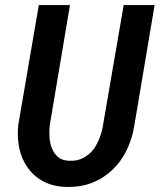

<svg xmlns="http://www.w3.org/2000/svg" viewBox="-20 -731 633 761"><path d="M592.8 -710.9H470.2L388.7 -237.3Q384.8 -210.4 374.8 -184.3Q364.7 -158.2 349.1 -137.2Q332.5 -116.7 309.1 -104.5Q285.6 -92.3 254.4 -93.8Q226.1 -94.7 209.7 -108.9Q193.4 -123 185.5 -144Q177.2 -165 176 -189.7Q174.8 -214.4 177.7 -237.3L257.3 -710.9H133.8L52.7 -237.3Q46.9 -188 56.4 -143.6Q65.9 -99.1 90.3 -65.9Q114.3 -31.7 152.8 -11.5Q191.4 8.8 244.1 9.8Q300.8 11.2 346.9 -7.3Q393.1 -25.9 427.2 -59.6Q461.4 -92.3 483.2 -138.2Q504.9 -184.1 513.2 -238.3Z"/></svg>

Font: Roboto Mono SemiBold
Style: Italic
Weight: 600
Italic angle: -10°
Monospace: yes
Designer: Google
Version: Version 3.000